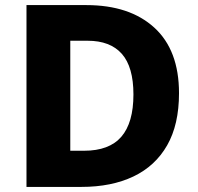

<svg xmlns="http://www.w3.org/2000/svg" viewBox="-20 -734 777 754"><path d="M683 -368Q683 -245 636.5 -163.5Q590 -82 504 -41Q418 0 300 0H84V-714H319Q489 -714 586 -625.5Q683 -537 683 -368ZM504 -363Q504 -471 458.5 -522.5Q413 -574 324 -574H256V-142H310Q409 -142 456.5 -197Q504 -252 504 -363Z"/></svg>

Font: Noto Sans Thaana ExtraBold
Style: Regular
Weight: 800
Designer: David Williams
Foundry: Google Inc.
Version: Version 3.001; ttfautohint (v1.8.4.7-5d5b)